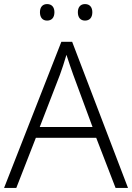

<svg xmlns="http://www.w3.org/2000/svg" viewBox="-20 -922 648 942"><path d="M176 -862C176 -836 189 -821 211 -821C234 -821 247 -836 247 -862C247 -887 234 -902 211 -902C189 -902 176 -887 176 -862ZM362 -862C362 -836 375 -821 397 -821C420 -821 433 -836 433 -862C433 -887 420 -902 397 -902C375 -902 362 -887 362 -862ZM547 0H608L334 -717H281L0 0H60L156 -246H452ZM339 -556 434 -299H175L274 -555C283 -580 296 -618 306 -653C316 -622 332 -575 339 -556Z"/></svg>

Font: Noto Sans Gujarati UI Light
Style: Regular
Weight: 300
Designer: Jelle Bosma - Monotype Design Team, Universal Thirst
Foundry: Monotype Imaging Inc.
Version: Version 2.106